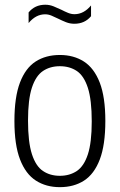

<svg xmlns="http://www.w3.org/2000/svg" viewBox="-20 -782 506 812"><path d="M233 9.5Q175 9.5 131.8 -18.2Q88.5 -46 64.8 -107.5Q41 -169 41 -270Q41 -371.5 64.5 -433Q88 -494.5 131 -522Q174 -549.5 233 -549.5Q291.5 -549.5 334.8 -521.8Q378 -494 401.8 -432.8Q425.5 -371.5 425.5 -270.5Q425.5 -169 402 -107.5Q378.5 -46 335.5 -18.2Q292.5 9.5 233 9.5ZM233 -38.5Q274.5 -38.5 304.8 -58.8Q335 -79 351.5 -129Q368 -179 368 -268.5Q368 -360 351.5 -410.8Q335 -461.5 304.8 -481.8Q274.5 -502 233 -502Q192 -502 161.8 -481.8Q131.5 -461.5 115 -411.5Q98.5 -361.5 98.5 -272Q98.5 -181 115 -130Q131.5 -79 161.8 -58.8Q192 -38.5 233 -38.5ZM294.5 -681.5Q276 -681.5 259 -688.2Q242 -695 226 -703Q211.5 -710 198 -715.8Q184.5 -721.5 171 -721.5Q131.5 -721.5 101 -684.5V-729.5Q127.5 -762 171.5 -762Q190 -762 207 -755Q224 -748 240 -740.5Q254.5 -733 268 -727.5Q281.5 -722 295 -722Q334.5 -722 365 -759V-713.5Q338.5 -681.5 294.5 -681.5Z"/></svg>

Font: Encode Sans Condensed Light
Style: Regular
Weight: 300
Width: 3
Designer: Multiple Designers
Foundry: Impallari Type
Version: Version 3.000; ttfautohint (v1.8.3) -l 8 -r 50 -G 200 -x 14 